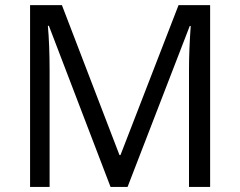

<svg xmlns="http://www.w3.org/2000/svg" viewBox="-20 -734 943 754"><path d="M414.1 0 171.9 -632.8H168Q174.8 -557.6 174.8 -454.1V0H98.1V-713.9H223.1L449.2 -125H453.1L681.2 -713.9H805.2V0H722.2V-460Q722.2 -539.1 729 -631.8H725.1L481 0Z"/></svg>

Font: f02100778
Style: Regular
Weight: 400
Foundry: Ascender Corporation
Version: Version 1.10